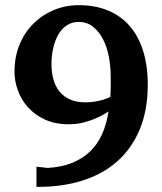

<svg xmlns="http://www.w3.org/2000/svg" viewBox="-20 -707 627 743"><path d="M408.2 -416Q408.2 -451.7 401.1 -488.3Q394 -524.9 378.9 -554.7Q363.8 -584.5 340.3 -603.3Q316.9 -622.1 284.2 -622.1Q257.8 -622.1 238 -608.6Q218.3 -595.2 205.3 -572.5Q192.4 -549.8 185.8 -520.3Q179.2 -490.7 179.2 -459Q179.2 -425.8 187 -398.7Q194.8 -371.6 210.9 -352.1Q227.1 -332.5 251.7 -321.8Q276.4 -311 310.1 -311Q331.1 -311 349.1 -314.2Q367.2 -317.4 379.9 -321.3Q395 -326.2 407.2 -332Q408.2 -348.6 408.4 -363.8Q408.7 -378.9 408.7 -390.6Q408.7 -404.3 408.2 -416ZM551.8 -378.9Q551.8 -280.8 520.8 -206.3Q489.7 -131.8 433.1 -82Q376.5 -32.2 297.1 -7.6Q217.8 17.1 121.1 16.1V-62L165 -57.1Q219.2 -60.5 260 -77.1Q300.8 -93.8 329.3 -121.6Q357.9 -149.4 375.2 -188.2Q392.6 -227.1 399.9 -275.9Q379.4 -261.7 355 -251Q334 -241.2 306.2 -233.6Q278.3 -226.1 246.1 -226.1Q193.4 -226.1 153.8 -244.4Q114.3 -262.7 88.1 -292Q62 -321.3 49.1 -357.4Q36.1 -393.6 36.1 -429.2Q36.1 -487.3 55.9 -534.9Q75.7 -582.5 109.9 -616.2Q144 -649.9 189.2 -668.5Q234.4 -687 285.2 -687Q347.7 -687 397.2 -666.7Q446.8 -646.5 481.2 -607.2Q515.6 -567.9 533.7 -510.5Q551.8 -453.1 551.8 -378.9Z"/></svg>

Font: Charis SIL Am
Style: Bold
Weight: 700
Foundry: SIL International
Version: Version 5.000